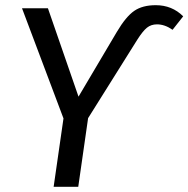

<svg xmlns="http://www.w3.org/2000/svg" viewBox="-20 -721 727 741"><path d="M225 -264 65 -689H165L283 -348L431 -598Q466 -657 498 -679Q530 -701 581 -701Q644 -701 687 -658L646 -606Q616 -627 586 -627Q563 -627 547 -614Q531 -601 510 -568L320 -265L282 0H187Z"/></svg>

Font: FiraGO
Style: Italic
Weight: 400
Italic angle: -8°
Designer: bBox Type GmbH
Foundry: bBox Type GmbH
Version: Version 1.001